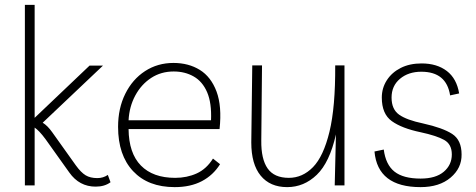

<svg xmlns="http://www.w3.org/2000/svg" viewBox="-20 -760 1952 787"><path d="M82 0V-740H122V-277L347 -491H402L155 -257Q175 -245 194 -218L291 -82Q312 -53 331 -41.5Q350 -30 379 -30Q403 -30 422 -43L433 -13Q409 5 372 5Q305 5 264 -53L167 -189Q153 -208 142 -219.5Q131 -231 122 -237V0Z M696 7Q587 7 525.5 -58.5Q464 -124 464 -240Q464 -316 493.5 -375.5Q523 -435 574.5 -468.5Q626 -502 691 -502Q753 -502 799 -473.5Q845 -445 867.5 -385Q890 -325 880 -231H507Q508 -132 557.5 -81.5Q607 -31 698 -31Q746 -31 786 -49Q826 -67 853 -110L882 -87Q854 -42 807.5 -17.5Q761 7 696 7ZM692 -467Q640 -467 599.5 -440.5Q559 -414 534.5 -368.5Q510 -323 507 -267H845Q848 -338 829 -382Q810 -426 774 -446.5Q738 -467 692 -467Z M1157 7Q1087 7 1048.5 -40Q1010 -87 1010 -176L1014 -492H1054L1051 -184Q1050 -108 1077 -69.5Q1104 -31 1164 -31Q1220 -31 1263 -75Q1306 -119 1330.5 -220Q1355 -321 1354 -492H1392V0H1352L1357 -209Q1331 -94 1278.5 -43.5Q1226 7 1157 7Z M1704 7Q1528 7 1515 -139L1553 -147Q1561 -85 1597 -56.5Q1633 -28 1704 -28Q1766 -28 1799 -56Q1832 -84 1832 -127Q1832 -169 1800.5 -186.5Q1769 -204 1704 -218Q1627 -234 1586 -263.5Q1545 -293 1545 -360Q1545 -399 1565.5 -431Q1586 -463 1622.5 -481.5Q1659 -500 1708 -500Q1771 -500 1811.5 -469Q1852 -438 1862 -377L1825 -369Q1810 -466 1707 -466Q1654 -466 1619.5 -437Q1585 -408 1585 -360Q1585 -312 1616 -290Q1647 -268 1714 -254Q1795 -236 1833.5 -211Q1872 -186 1872 -127Q1873 -71 1827 -32Q1781 7 1704 7Z"/></svg>

Font: Livvic ExtraLight
Style: Regular
Weight: 275
Designer: Jacques Le Bailly, Baron von Fonthausen
Version: Version 1.001; ttfautohint (v1.8.2)